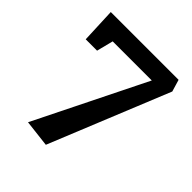

<svg xmlns="http://www.w3.org/2000/svg" viewBox="-175 -731 861 861"><g transform="rotate(45 255.0 -300.5)"><path d="M251 13 123 -2 383 -527H135L115 -448H43L36 -614H466L483 -557Z"/></g></svg>

Font: Manuale
Style: Bold
Weight: 700
Version: Version 1.002